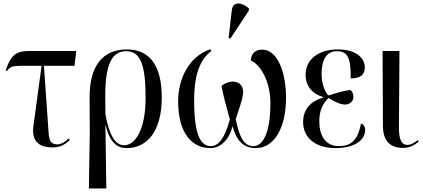

<svg xmlns="http://www.w3.org/2000/svg" viewBox="-20 -823 2379 1080"><path d="M273 6C313 6 337 -2 373 -36L366 -44C347 -25 324 -11 302 -11C265 -11 256 -33 253 -82L227 -453H399L409 -536H140C59 -536 37 -499 12 -427L19 -424C39 -450 54 -453 109 -453H214L168 -115C156 -28 201 6 273 6Z M480 237H578L573 -117H575C599 -18 641 10 693 10C805 10 890 -81 890 -275C890 -455 821 -545 694 -545C557 -545 484 -452 484 -277L485 -79ZM679 -6C630 -6 595 -59 573 -179L572 -281C572 -456 607 -535 689 -535C771 -535 799 -458 799 -272C799 -93 740 -6 679 -6Z M1276 -606 1380 -764V-776C1342 -810 1290 -818 1284 -766L1266 -610ZM1163 10C1218 10 1269 -34 1288 -113C1310 -32 1349 10 1419 10C1523 10 1589 -104 1589 -274C1589 -407 1545 -544 1454 -544C1418 -544 1391 -521 1391 -482C1431 -469 1501 -384 1501 -242C1501 -74 1458 -1 1406 -1C1351 -1 1326 -54 1306 -153C1320 -194 1340 -253 1346 -287C1354 -337 1330 -364 1288 -364C1273 -364 1244 -357 1226 -339C1236 -285 1253 -222 1273 -151C1245 -46 1208 -1 1167 -1C1116 -1 1072 -45 1072 -260C1072 -369 1091 -480 1169 -536L1163 -546C1039 -504 982 -375 982 -254C982 -74 1059 10 1163 10Z M1868 10C1979 10 2034 -38 2034 -92C2034 -110 2027 -123 2010 -128C1993 -27 1947 -1 1887 -1C1808 -1 1776 -64 1776 -140C1776 -210 1802 -247 1828 -272C1870 -246 1898 -235 1921 -235C1947 -235 1968 -253 1968 -278C1968 -297 1960 -310 1950 -317C1919 -313 1879 -303 1828 -286C1811 -298 1789 -347 1789 -405C1789 -499 1825 -535 1874 -535C1937 -535 1953 -497 1953 -382C2013 -382 2032 -406 2032 -445C2032 -491 1990 -545 1879 -545C1777 -545 1699 -493 1699 -402C1699 -337 1739 -294 1798 -277V-274C1733 -256 1685 -213 1685 -136C1685 -55 1746 10 1868 10Z M2247 9C2285 9 2314 -8 2335 -26L2330 -35C2313 -22 2293 -8 2271 -8C2236 -8 2223 -45 2224 -112L2227 -536H2132L2134 -113C2135 -25 2180 9 2247 9Z"/></svg>

Font: Noto Serif Display Condensed
Style: Regular
Weight: 400
Width: 3
Designer: Monotype Design Team
Foundry: Monotype Imaging Inc.
Version: Version 2.009